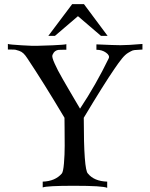

<svg xmlns="http://www.w3.org/2000/svg" viewBox="-20 -905 725 926"><path d="M667 -666Q660 -665 643 -664.5Q626 -664 619.5 -661.5Q613 -659 598.5 -650.5Q584 -642 568.5 -623Q553 -604 532 -573Q481 -499 384 -337Q384 -85 404 -68Q434 -31 497 -29V1Q477 -9 337 -9Q207 -9 186 -1V-29Q246 -31 278 -68Q285 -76 288.5 -117.5Q292 -159 292 -202Q292 -245 291.5 -289Q291 -333 291 -337Q188 -510 111 -625Q102 -639 93 -647.5Q84 -656 72 -660Q60 -664 55 -665Q50 -666 34.5 -666Q19 -666 18 -666V-693Q26 -690 85.5 -686.5Q145 -683 157 -684Q175 -684 233.5 -686.5Q292 -689 300 -692V-665Q292 -665 282 -665Q272 -665 263 -664.5Q254 -664 246 -658Q238 -652 233 -640Q231 -635 233.5 -625Q236 -615 244 -597.5Q252 -580 260 -564.5Q268 -549 283.5 -522Q299 -495 309 -478Q319 -461 338 -428.5Q357 -396 366 -381Q443 -497 504 -623Q511 -637 491.5 -651Q472 -665 445 -665V-691Q535 -687 561 -687Q597 -687 667 -693ZM499 -732H467L356 -827L245 -732H213L328 -885H385Z"/></svg>

Font: GFS Artemisia
Style: Regular
Weight: 400
Designer: Takis Katsoulidis and George D. Matthiopoulos
Foundry: Takis Katsoulidis and George D. Matthiopoulos
Version: Version 1.0